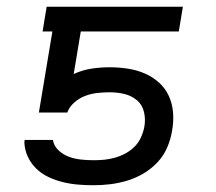

<svg xmlns="http://www.w3.org/2000/svg" viewBox="-20 -540 640 568"><path d="M256 8Q233 8 210 6Q187 4 165 -1.5Q143 -7 123 -16.5Q103 -26 87.5 -41Q72 -56 62.5 -76Q53 -96 52 -119L53 -126H137V-123Q141 -106 154.5 -94Q168 -82 184.5 -76Q201 -70 219.5 -68Q238 -66 257 -66Q273 -66 288.5 -67.5Q304 -69 320 -73.5Q336 -78 351 -86Q366 -94 378 -106Q390 -118 397 -133.5Q404 -149 407 -165Q411 -187 406 -208.5Q401 -230 385 -243.5Q369 -257 348 -262Q327 -267 304 -267Q287 -267 268.5 -265Q250 -263 232.5 -256.5Q215 -250 200 -237Q185 -224 179 -207H95L135 -447H106L118 -520H521L509 -447H219L198 -321Q224 -333 251 -337Q278 -341 304 -341Q331 -341 357.5 -337Q384 -333 407.5 -323Q431 -313 450 -296Q469 -279 479.5 -256Q490 -233 492 -206.5Q494 -180 489 -153Q485 -128 474.5 -103.5Q464 -79 445.5 -59.5Q427 -40 404 -26.5Q381 -13 356 -5.5Q331 2 306 5Q281 8 256 8Z"/></svg>

Font: Iosevka Aile
Style: Italic
Weight: 400
Italic angle: -9°
Designer: Belleve Invis
Foundry: Belleve Invis
Version: Version 28.0.1; ttfautohint (v1.8.4)